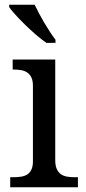

<svg xmlns="http://www.w3.org/2000/svg" viewBox="-20 -786 360 806"><path d="M36.1 -42Q52.7 -42 67.6 -44.2Q82.5 -46.4 93.8 -53.2Q105 -60.1 111.6 -73.5Q118.2 -86.9 118.2 -108.9V-425.8Q118.2 -447.8 111.6 -461.2Q105 -474.6 93.8 -481.9Q82.5 -489.3 67.6 -491.7Q52.7 -494.1 36.1 -494.1H33.2V-536.1H211.9V-113.8Q211.9 -90.3 218.5 -76.2Q225.1 -62 236.1 -54.4Q247.1 -46.9 262.2 -44.4Q277.3 -42 293.9 -42H307.1V0H22.9V-42ZM212.9 -606H174.8Q154.8 -619.6 131.3 -639.9Q107.9 -660.2 85.9 -681.6Q64 -703.1 45.9 -722.9Q27.8 -742.7 18.6 -755.9V-766.1H125.5Q133.3 -749.5 143.8 -729.7Q154.3 -710 166 -690.2Q177.7 -670.4 189.9 -651.9Q202.1 -633.3 212.9 -619.1Z"/></svg>

Font: Sahl Naskh
Style: Regular
Weight: 400
Designer: Pascal Zoghbi
Version: Version 1.001